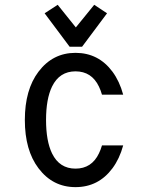

<svg xmlns="http://www.w3.org/2000/svg" viewBox="-20 -766 626 796"><path d="M423.8 -710.9 320.3 -572.3H268.6L165 -710.9L219.2 -746.1L294.4 -652.3L370.6 -746.1ZM490.7 -163.1Q475.6 -107.9 446.3 -68.4Q388.2 9.8 293 9.8Q198.7 9.8 139.6 -68.4Q83 -143.1 83 -268.6Q83 -394 139.6 -468.8Q198.7 -546.9 293 -546.9Q388.2 -546.9 446.3 -468.8Q475.6 -429.2 490.7 -373.5H402.8Q397.5 -392.1 390.1 -407.2Q359.9 -470.2 293 -470.2Q226.6 -470.2 195.8 -407.2Q170.9 -356 170.9 -268.6Q170.9 -181.2 195.8 -129.9Q226.6 -66.9 293 -66.9Q359.9 -66.9 390.1 -129.9Q397.5 -145 402.8 -163.1Z"/></svg>

Font: Consola Mono
Style: Book
Weight: 400
Monospace: yes
Designer: Wojciech Kalinowski "wmk69" (wmk69@o2.pl)
Foundry: Wojciech Kalinowski "wmk69" (wmk69@o2.pl)
Version: Version 2.1.0